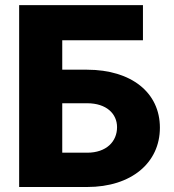

<svg xmlns="http://www.w3.org/2000/svg" viewBox="-20 -748 695 768"><path d="M56.6 0H328.6C505.4 0 619.6 -96.7 619.6 -237.3C619.6 -377.9 505.4 -468.8 328.6 -469.2H229V-586.9H551.8V-727.5H56.6ZM229 -137.2V-335H328.6C405.8 -335 448.2 -293 448.2 -239.3C448.2 -182.1 405.8 -137.2 328.6 -137.2Z"/></svg>

Font: Inter ExtraBold
Style: Regular
Weight: 800
Designer: Rasmus Andersson
Foundry: rsms
Version: Version 4.001;git-9221beed3